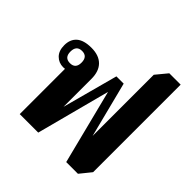

<svg xmlns="http://www.w3.org/2000/svg" viewBox="-201 -933 1101 1101"><g transform="rotate(45 349.5 -383.0)"><path d="M497 6 382 -448 264 0H114V-367Q107 -366 100 -366Q64 -366 39.5 -390.5Q15 -415 15 -460Q15 -508 45 -534Q75 -560 136 -560Q197 -560 229.5 -527.5Q262 -495 262 -433V-207L353 -545H412L498 -207V-703L555 -772H647V-62L592 6ZM111 -410Q156 -410 156 -459Q156 -509 111 -509Q66 -509 66 -459Q66 -410 111 -410Z"/></g></svg>

Font: Noto Serif Thai SemiCondensed ExtraBold
Style: Regular
Weight: 800
Width: 4
Designer: Monotype Design Team
Foundry: Monotype Imaging Inc.
Version: Version 2.002; ttfautohint (v1.8.4.7-5d5b)